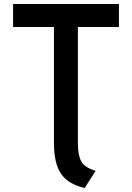

<svg xmlns="http://www.w3.org/2000/svg" viewBox="-20 -720 656 954"><path d="M401 214Q318.5 195.5 283.2 143.2Q248 91 248 -10V-586H45V-700H571V-586H367V-6.5Q367 51 383.8 81.8Q400.5 112.5 455 129Z"/></svg>

Font: Overpass Mono Light
Style: Regular
Weight: 300
Monospace: yes
Designer: Delve Withrington, Dave Bailey
Foundry: Delve Fonts LLC
Version: Version 4.000